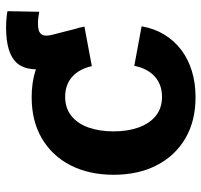

<svg xmlns="http://www.w3.org/2000/svg" viewBox="-36 -646 691 660"><g transform="rotate(-90 310.0 -315.5)"><path d="M430.3 -365.2 408.5 -482.6Q390.6 -565.2 423.4 -602.9Q456.1 -640.6 545.7 -640.6Q561.7 -640.6 576.4 -639.3Q591 -637.9 602.1 -635.9L600 -526.7Q589.5 -528.7 578.8 -529.9Q568 -531 558.4 -531Q531.2 -531 522.6 -519Q514 -506.9 521.5 -479.8L549.2 -371.3ZM306.4 10.7Q224.3 10.7 164.4 -24.6Q104.6 -59.9 72.1 -123.3Q39.7 -186.6 39.7 -270.6Q39.7 -355.2 72.1 -418.7Q104.6 -482.2 164.4 -517.4Q224.3 -552.7 306.4 -552.7Q355.2 -552.7 396.2 -540.1Q437.1 -527.5 468.8 -504Q500.5 -480.5 521 -446.9Q541.4 -413.2 549.2 -371.3L413.1 -345.8Q408.6 -367 399.4 -383.9Q390.2 -400.9 377 -412.9Q363.7 -424.9 346.4 -431.2Q329.1 -437.5 308 -437.5Q268.9 -437.5 242.4 -416.4Q216 -395.4 202.4 -357.9Q188.9 -320.5 188.9 -271.1Q188.9 -222.4 202.4 -184.8Q216 -147.3 242.4 -125.9Q268.9 -104.6 308 -104.6Q329.3 -104.6 346.8 -111.1Q364.4 -117.7 378 -130Q391.6 -142.4 400.8 -160.2Q409.9 -177.9 414.2 -199.9L550.1 -174.7Q542.6 -131.5 522 -97.4Q501.4 -63.3 469.7 -39Q438.1 -14.8 396.8 -2.1Q355.4 10.7 306.4 10.7Z"/></g></svg>

Font: Inter Variable LoSnoCo
Style: Regular
Weight: 400
Designer: Rasmus Andersson
Foundry: rsms
Version: Version 4.000;git-a52131595; featfreeze: case,dlig,ss01,ss02